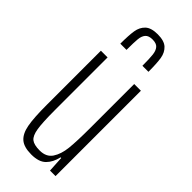

<svg xmlns="http://www.w3.org/2000/svg" viewBox="-241 -766 811 811"><g transform="rotate(45 165.0 -360.5)"><path d="M44 -188V-510H84V-196Q84 -121 89.5 -87Q95 -53 110 -41Q125 -29 159 -29Q198 -29 216 -56Q234 -83 238.5 -126Q243 -169 243 -248V-510H283V0H250L246 -71H242Q234 -35 212.5 -13.5Q191 8 146 8Q102 8 80.5 -10.5Q59 -29 51.5 -69Q44 -109 44 -188ZM249 -589H213Q213 -632 210.5 -653.5Q208 -675 198 -686.5Q188 -698 165 -698Q142 -698 132 -686.5Q122 -675 120 -654Q118 -633 118 -589H81Q81 -639 85.5 -667Q90 -695 108 -712Q126 -729 165 -729Q204 -729 222 -712Q240 -695 244.5 -667.5Q249 -640 249 -589Z"/></g></svg>

Font: Saira Ultra Condensed ExLight
Style: Regular
Weight: 200
Width: 1
Designer: Hector Gatti with collaboration of the Omnibus-Type team
Foundry: Omnibus-Type
Version: Version 1.001; ttfautohint (v1.8)